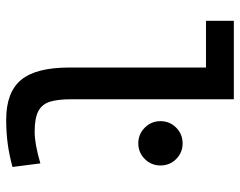

<svg xmlns="http://www.w3.org/2000/svg" viewBox="-98 -674 782 626"><g transform="rotate(90 293.0 -361.0)"><path d="M370.1 9.8Q280.3 9.8 240.2 -39.1Q200.2 -87.9 200.2 -195.3V-641.6H47.9V-732.4H303.7V-200.2Q303.7 -159.2 311.5 -133.3Q319.3 -107.4 342 -95.2Q364.7 -83 409.2 -83Q449.7 -83 512.7 -101.6L524.4 -10.7Q484.9 0 448.5 4.9Q412.1 9.8 370.1 9.8ZM447.3 -420.9Q417.5 -420.9 396.2 -442.1Q375 -463.4 375 -493.2Q375 -523.4 396.2 -544.4Q417.5 -565.4 447.3 -565.4Q477.5 -565.4 498.5 -544.4Q519.5 -523.4 519.5 -493.2Q519.5 -463.4 498.5 -442.1Q477.5 -420.9 447.3 -420.9Z"/></g></svg>

Font: CaskaydiaCove NFP
Style: Regular
Weight: 400
Designer: Aaron Bell
Foundry: Saja Typeworks
Version: Version 2111.001; VTT 6.35;Nerd Fonts 3.1.1